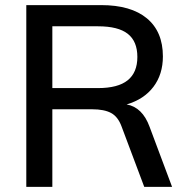

<svg xmlns="http://www.w3.org/2000/svg" viewBox="-20 -732 737 752"><path d="M654 0H545L456 -237Q442 -275 415 -289.5Q388 -304 341 -304H185V0H83V-712H376Q493 -712 555.5 -660Q618 -608 618 -511Q618 -441 581 -392Q544 -343 476 -323Q538 -312 566 -235ZM364 -387Q442 -387 480 -417.5Q518 -448 518 -509Q518 -570 480.5 -599.5Q443 -629 364 -629H185V-387Z"/></svg>

Font: Muli SemiBold
Style: Regular
Weight: 600
Designer: Vernon Adams
Foundry: Vernon Adams
Version: Version 2.000